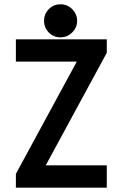

<svg xmlns="http://www.w3.org/2000/svg" viewBox="-20 -865 565 885"><path d="M53.2 -581.1V-683.6H472.2V-621.6L190.9 -103H472.2V0H53.2V-63.5L334 -581.1ZM258.8 -845.2Q290 -845.2 312.7 -822.8Q335.4 -800.3 335.4 -769Q335.4 -737.8 312.7 -715.3Q290 -692.9 258.8 -692.9Q227.1 -692.9 205.1 -715.1Q183.1 -737.3 183.1 -769Q183.1 -800.8 205.1 -823Q227.1 -845.2 258.8 -845.2Z"/></svg>

Font: Anka/Coder Condensed
Style: Bold
Weight: 700
Width: 4
Monospace: yes
Version: Version 001.100